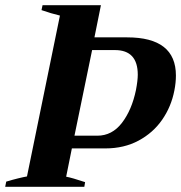

<svg xmlns="http://www.w3.org/2000/svg" viewBox="-44 -720 698 740"><path d="M-20 -20Q3 -27 25.5 -32.5Q48 -38 60 -40L187 -660Q153 -668 116 -681L120 -700H345L320 -576H446Q634 -576 634 -429Q634 -401 628 -371Q616 -309 581 -258.5Q546 -208 490 -178Q434 -148 362 -148H233L211 -39Q233 -35 284 -18L281 0H-24ZM331 -197Q388 -197 426 -246.5Q464 -296 480 -373Q487 -410 487 -432Q487 -527 399 -527H311L243 -197Z"/></svg>

Font: Trirong
Style: Bold Italic
Weight: 700
Italic angle: -12°
Designer: Katatrad Team
Foundry: CadsonDemak
Version: Version 1.001